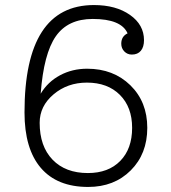

<svg xmlns="http://www.w3.org/2000/svg" viewBox="-20 -730 675 760"><path d="M325 -458Q429 -458 496 -392.5Q563 -327 563 -224Q563 -121 497.5 -55.5Q432 10 329 10Q206 10 141.5 -65.5Q77 -141 77 -285Q77 -710 352 -710Q439 -710 494.5 -671Q550 -632 550 -571Q550 -544 537.5 -529Q525 -514 502 -514Q484 -514 472 -526.5Q460 -539 460 -557Q460 -586 485 -598Q460 -655 347 -655Q249 -655 201 -586.5Q153 -518 141 -359Q169 -406 217.5 -432Q266 -458 325 -458ZM328 -45Q409 -45 456 -93Q503 -141 503 -224Q503 -306 454.5 -354.5Q406 -403 324 -403Q247 -403 192 -356.5Q137 -310 137 -244Q137 -151 188 -98Q239 -45 328 -45Z"/></svg>

Font: Solway Light
Style: Regular
Weight: 300
Designer: Mariya V. Pigoulevskaya
Foundry: The Northern Block Ltd.
Version: Version 1.000;hotconv 1.0.109;makeotfexe 2.5.65596